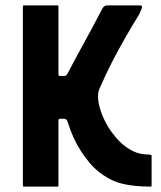

<svg xmlns="http://www.w3.org/2000/svg" viewBox="-20 -693 597 713"><path d="M69 0Q65 0 65 -4Q65 -171 65 -337Q65 -503 65 -669Q65 -673 69 -673Q72 -673 90 -673Q108 -673 131 -673Q154 -673 172 -673Q190 -673 193 -673Q197 -673 197 -669Q197 -631 197 -601Q197 -571 197 -544Q197 -517 197 -487Q197 -457 197 -419Q197 -416 198 -413.5Q199 -411 201 -411H221Q224 -411 227 -414.5Q230 -418 232 -422Q252 -460 267 -488Q282 -516 296 -541Q310 -566 325 -594.5Q340 -623 360 -661Q364 -668 368.5 -670.5Q373 -673 378 -673Q381 -673 398.5 -673Q416 -673 438 -673Q460 -673 478 -673Q496 -673 499 -673Q509 -673 507.5 -666Q506 -659 497 -640Q468 -593 443.5 -550Q419 -507 396 -462.5Q373 -418 350 -365Q346 -356 345 -349Q344 -342 344 -335Q344 -315 351 -291Q358 -267 369.5 -244Q381 -221 396.5 -200Q412 -179 429 -163Q449 -144 474.5 -131.5Q500 -119 535 -119Q537 -119 540 -118Q543 -117 543 -115V-5Q543 0 540 0Q477 0 433 -11Q389 -22 348 -54Q329 -69 312.5 -88.5Q296 -108 280.5 -132Q265 -156 253 -182.5Q241 -209 232 -238Q230 -246 226 -249Q222 -252 221 -252Q215 -252 210.5 -252Q206 -252 201 -252Q201 -252 199 -251Q197 -250 197 -245Q197 -206 197 -178Q197 -150 197 -124.5Q197 -99 197 -71Q197 -43 197 -4Q197 0 193 0Q190 0 172 0Q154 0 131 0Q108 0 90 0Q72 0 69 0Z"/></svg>

Font: Glory
Style: Bold
Weight: 700
Designer: Robert Leuschke
Foundry: Robert Leuschke
Version: Version 1.011